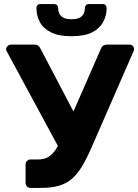

<svg xmlns="http://www.w3.org/2000/svg" viewBox="-20 -918 675 938"><path d="M129 0Q119 0 112 -7Q105 -14 105 -25V-114Q105 -125 112 -132Q119 -139 129 -139H167Q195 -139 215 -150.5Q235 -162 251.5 -186.5Q268 -211 285 -250L473 -680Q477 -690 484.5 -695Q492 -700 502 -700H613Q622 -700 628.5 -693.5Q635 -687 635 -679Q635 -675 633.5 -670.5Q632 -666 630 -662L430 -204Q406 -148 383 -109Q360 -70 333 -46Q306 -22 269 -11Q232 0 179 0ZM278 -177 12 -669Q10 -673 10 -678Q10 -686 17 -693Q24 -700 33 -700H150Q160 -700 166.5 -695Q173 -690 178 -680L360 -333ZM329 -741Q267 -741 229 -760Q191 -779 174.5 -810.5Q158 -842 158 -879Q158 -887 162.5 -892.5Q167 -898 177 -898H245Q254 -898 259 -892.5Q264 -887 264 -879Q264 -865 269.5 -852.5Q275 -840 289 -832Q303 -824 329 -824Q356 -824 370 -832Q384 -840 389.5 -852.5Q395 -865 395 -879Q395 -887 400 -892.5Q405 -898 414 -898H482Q491 -898 496 -892.5Q501 -887 501 -879Q501 -842 484 -810.5Q467 -779 430 -760Q393 -741 329 -741Z"/></svg>

Font: Rubik SemiBold
Style: Regular
Weight: 600
Designer: Hubert and Fischer
Foundry: Hubert and Fischer
Version: Version 2.300;gftools[0.9.30]